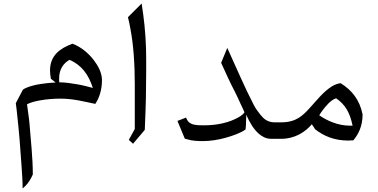

<svg xmlns="http://www.w3.org/2000/svg" viewBox="-20 -790 2154 1094"><path d="M376 -449C445 -420 485 -364 509 -289C483 -296 449 -305 418 -310C388 -315 351 -321 318 -321C317 -325 317 -329 317 -333V-344C317 -396 342 -430 376 -449ZM523 -198C545 -231 561 -277 561 -333C561 -378 537 -417 514 -448C485 -486 442 -523 393 -541C323 -515 265 -475 265 -388C265 -373 267 -357 270 -341L297 -320C240 -317 176 -309 133 -291C121 -286 113 -282 110 -278L70 -202C73 -184 75 -161 78 -134C88 -46 96 52 102 145C105 192 109 242 109 284C114 279 120 274 126 268C143 251 157 227 167 204C167 107 155 8 148 -86C145 -124 137 -166 134 -196C154 -206 179 -213 208 -218C241 -224 282 -228 323 -228C399 -228 459 -211 523 -198Z M738 29 805 -50C808 -129 812 -210 812 -294C812 -324 813 -355 813 -386C813 -435 813 -478 812 -514C809 -608 800 -688 787 -770L709 -692C714 -675 718 -652 723 -626C741 -533 748 -421 748 -309V-55L714 7Z M1583 1V-93H1544C1506 -93 1483 -112 1464 -136C1452 -151 1438 -169 1426 -192C1372 -296 1328 -402 1275 -517L1240 -432C1267 -373 1292 -317 1320 -264C1332 -241 1341 -219 1350 -200C1359 -181 1367 -165 1373 -150C1361 -132 1338 -120 1316 -110C1271 -89 1210 -76 1145 -76C1112 -76 1088 -76 1068 -86C1052 -94 1047 -104 1040 -120L991 -101L1033 0C1037 1 1042 2 1048 4C1072 12 1104 14 1137 14C1180 14 1225 6 1262 -4C1302 -15 1350 -31 1379 -52C1381 -64 1382 -83 1382 -97C1382 -105 1383 -113 1383 -120V-136C1403 -91 1426 -52 1457 -26C1475 -11 1497 1 1525 1Z M2046 -138C2029 -222 1985 -276 1921 -316C1904 -314 1888 -308 1873 -299C1822 -268 1785 -218 1745 -175C1705 -131 1667 -93 1583 -93H1548V-16C1548 -4 1569 1 1582 1C1661 1 1719 -38 1757 -82L1776 -53C1825 -15 1884 11 1967 11C1971 11 1976 10 1980 10H1993C2023 -26 2046 -72 2046 -138ZM1799 -133C1805 -143 1812 -154 1820 -164C1839 -188 1863 -219 1895 -230C1948 -194 1974 -147 1989 -74H1974C1904 -74 1843 -103 1799 -133Z"/></svg>

Font: Iranian Serif 
Style: Regular
Weight: 400
Designer: Hooman Mehr, Hadi Navid in Neviseh Pardaz Co. Ltd. (http://nevisa.com)
Foundry: http://font-store.ir
Version: 5.0.2 build 3/9/1393